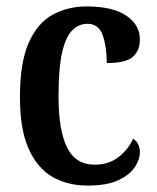

<svg xmlns="http://www.w3.org/2000/svg" viewBox="-20 -567 488 597"><path d="M253 10Q190 10 143 -17Q96 -44 69 -104.5Q42 -165 42 -265Q42 -373 69.5 -434.5Q97 -496 144 -521.5Q191 -547 249 -547Q330 -547 372.5 -518.5Q415 -490 415 -444Q415 -411 394 -391Q373 -371 312 -371Q312 -421 299.5 -457Q287 -493 252 -493Q225 -493 204.5 -472.5Q184 -452 173 -403Q162 -354 162 -266Q162 -162 188.5 -108.5Q215 -55 274 -55Q318 -55 348.5 -78.5Q379 -102 394 -136Q415 -121 415 -94Q415 -71 399 -47Q383 -23 347.5 -6.5Q312 10 253 10Z"/></svg>

Font: Noto Serif Condensed SemiBold
Style: Regular
Weight: 600
Width: 3
Designer: Monotype Design Team
Foundry: Monotype Imaging Inc.
Version: Version 2.013